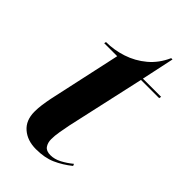

<svg xmlns="http://www.w3.org/2000/svg" viewBox="-215 -756 835 835"><g transform="rotate(45 202.5 -338.0)"><path d="M181 10Q128 10 94.5 -19Q61 -48 61 -101Q61 -123 64 -144.5Q67 -166 72 -191L145 -526H65L67 -535Q116 -535 165 -551Q214 -567 254 -600.5Q294 -634 317 -686H325L293 -536H405L403 -526H291L211 -166Q206 -141 201.5 -115Q197 -89 197 -68Q197 -46 207.5 -31Q218 -16 244 -16Q269 -16 294.5 -29.5Q320 -43 343 -62L347 -53Q311 -24 272.5 -7Q234 10 181 10Z"/></g></svg>

Font: Noto Serif Display SemiCondensed
Style: Bold Italic
Weight: 700
Width: 4
Italic angle: -12°
Designer: Monotype Design Team
Foundry: Monotype Imaging Inc.
Version: Version 2.009